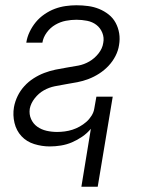

<svg xmlns="http://www.w3.org/2000/svg" viewBox="-20 -548 540 729"><path d="M289 161 325 -59Q311 -42 292 -29Q273 -16 253 -7.5Q233 1 211.5 4.5Q190 8 169 8Q139 8 110 -1Q81 -10 61.5 -31Q42 -52 35 -81.5Q28 -111 33 -141Q37 -163 47 -183.5Q57 -204 72.5 -221Q88 -238 107.5 -250.5Q127 -263 148 -271Q169 -279 190.5 -283.5Q212 -288 234 -291.5Q256 -295 277.5 -299Q299 -303 319 -314.5Q339 -326 354 -345Q369 -364 372 -385Q376 -405 368.5 -423.5Q361 -442 346 -453.5Q331 -465 311 -469Q291 -473 270 -473Q250 -473 229.5 -469Q209 -465 190 -454Q171 -443 157.5 -424.5Q144 -406 141 -386H80V-387Q83 -407 92.5 -427Q102 -447 116 -464Q130 -481 149 -494Q168 -507 188 -514.5Q208 -522 229 -525Q250 -528 270 -528Q293 -528 315 -525Q337 -522 356.5 -514Q376 -506 392.5 -493Q409 -480 419 -461.5Q429 -443 432.5 -421.5Q436 -400 432 -377Q429 -356 418.5 -335.5Q408 -315 392 -298Q376 -281 356.5 -268.5Q337 -256 316 -248Q295 -240 274 -236Q253 -232 231.5 -228.5Q210 -225 188 -220.5Q166 -216 146.5 -205Q127 -194 112 -175Q97 -156 93 -135Q90 -114 98 -96Q106 -78 121.5 -67Q137 -56 156.5 -51.5Q176 -47 197 -47Q211 -47 226 -49Q241 -51 255 -55.5Q269 -60 282.5 -67.5Q296 -75 307.5 -85Q319 -95 327.5 -108.5Q336 -122 338 -136L346 -181H408L351 161Z"/></svg>

Font: Iosevka SS18 Light
Style: Italic
Weight: 300
Italic angle: -9°
Monospace: yes
Designer: Belleve Invis
Foundry: Belleve Invis
Version: Version 25.1.1; ttfautohint (v1.8.4)